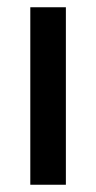

<svg xmlns="http://www.w3.org/2000/svg" viewBox="-20 -509 264 529"><path d="M161.5 0H63.5V-489H161.5Z"/></svg>

Font: Anek Devanagari Medium Medium
Style: Regular
Weight: 500
Version: Version 1.003